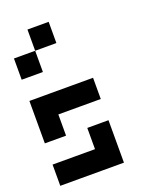

<svg xmlns="http://www.w3.org/2000/svg" viewBox="-123 -705 611 773"><g transform="rotate(-20 182.0 -318.0)"><path d="M181.8 -363.6H272.7V-272.7H181.8ZM90.9 -363.6H181.8V-272.7H90.9ZM0 -272.7H90.9V-181.8H0ZM181.8 -181.8H272.7V-90.9H181.8ZM181.8 -90.9H272.7V0H181.8ZM0 -90.9H90.9V0H0ZM0 -363.6H90.9V-272.7H0ZM90.9 -90.9H181.8V0H90.9ZM0 -545.5H90.9V-454.5H0ZM90.9 -636.4H181.8V-545.5H90.9Z"/></g></svg>

Font: Micro 5
Style: Regular
Weight: 400
Designer: Sarah Cadigan-Fried
Version: Version 1.000; ttfautohint (v1.8.4.7-5d5b)